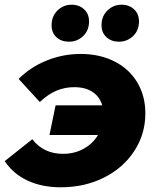

<svg xmlns="http://www.w3.org/2000/svg" viewBox="-37 -783 661 815"><path d="M580 -302Q580 -214 533 -142Q486 -70 404 -29Q322 12 221 12Q141 12 80 -16.5Q19 -45 -17 -99L100 -192Q148 -130 231 -130Q279 -130 318 -151.5Q357 -173 379 -210H173L199 -336H397Q386 -373 355.5 -393Q325 -413 278 -413Q238 -413 202.5 -398Q167 -383 132 -350L42 -448Q92 -498 161 -526Q230 -554 305 -554Q386 -554 448.5 -522.5Q511 -491 545.5 -433.5Q580 -376 580 -302ZM182 -676Q182 -714 207 -738.5Q232 -763 267 -763Q299 -763 320 -743.5Q341 -724 341 -692Q341 -654 316 -630Q291 -606 256 -606Q223 -606 202.5 -625Q182 -644 182 -676ZM394 -676Q394 -714 419 -738.5Q444 -763 479 -763Q511 -763 532 -743.5Q553 -724 553 -692Q553 -654 528 -630Q503 -606 468 -606Q436 -606 415 -625Q394 -644 394 -676Z"/></svg>

Font: Montserrat Alternates ExtraBold
Style: Italic
Weight: 800
Italic angle: -11.3°
Designer: Julieta Ulanovsky
Foundry: Julieta Ulanovsky
Version: Version 7.200